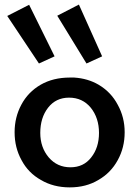

<svg xmlns="http://www.w3.org/2000/svg" viewBox="-20 -810 609 840"><path d="M159.2 -22.5Q103.5 -53.7 74.2 -109.4Q43.9 -164.1 43.9 -231.4Q43.9 -296.9 73.2 -351.6Q102.5 -407.2 158.2 -439.5Q212.9 -470.7 285.2 -470.7Q294.9 -470.7 304.7 -470.7Q364.3 -466.8 411.1 -439.5Q465.8 -407.2 495.1 -351.6Q525.4 -296.9 525.4 -231.4Q525.4 -164.1 495.1 -109.4Q464.8 -53.7 410.2 -22.5Q356.4 9.8 285.2 9.8Q213.9 9.8 159.2 -22.5ZM378.9 -121.1Q413.1 -164.1 413.1 -228.5Q413.1 -293.9 377 -338.9Q340.8 -382.8 282.2 -382.8Q224.6 -382.8 190.4 -338.9Q156.2 -294.9 156.2 -228.5Q156.2 -165 193.4 -121.1Q230.5 -78.1 288.1 -78.1Q345.7 -78.1 378.9 -121.1ZM230.5 -741.2Q253.9 -752.9 325.2 -790Q350.6 -733.4 426.8 -563.5Q410.2 -555.7 358.4 -532.2Q326.2 -584 230.5 -741.2ZM11.7 -740.2Q36.1 -752 107.4 -789.1Q134.8 -732.4 218.8 -563.5Q202.1 -555.7 150.4 -532.2Q115.2 -584 11.7 -740.2Z"/></svg>

Font: Alata=Ham
Style: Regular
Weight: 400
Designer: Spyros Zevelakis, Eben Sorkin
Version: Version 1.004